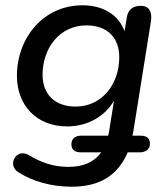

<svg xmlns="http://www.w3.org/2000/svg" viewBox="-20 -517 632 726"><path d="M251 189C359 189 426 145 463 59H510C529 59 547 48 547 27C547 8 537 -4 512 -4H481L485 -25L551 -438C556 -474 542 -495 513 -495C482 -495 463 -480 459 -448L451 -399C427 -464 366 -497 292 -497C144 -497 44 -374 44 -230C44 -120 117 -39 234 -39C310 -39 376 -76 411 -136L392 -17L389 -4H287C268 -4 250 5 250 28C250 46 259 59 285 59H363C336 96 295 114 239 114C181 114 134 97 88 69C41 42 6 107 49 134C102 168 172 189 251 189ZM266 -114C187 -114 141 -161 141 -234C141 -336 206 -421 307 -421C385 -421 431 -375 431 -301C431 -199 366 -114 266 -114Z"/></svg>

Font: SN Pro Medium
Style: Italic
Weight: 400
Italic angle: -9°
Designer: Tobias Whetton
Foundry: Supernotes
Version: Version 1.001;Glyphs 3.2 (3249)